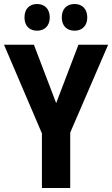

<svg xmlns="http://www.w3.org/2000/svg" viewBox="-20 -937 559 957"><path d="M102 -850C102 -807 128 -784 165 -784C202 -784 228 -808 228 -850C228 -893 202 -917 165 -917C128 -917 102 -894 102 -850ZM288 -850C288 -807 314 -784 352 -784C389 -784 415 -808 415 -850C415 -893 389 -917 352 -917C314 -917 288 -894 288 -850ZM260 -423 149 -714H0L189 -272V0H330V-276L519 -714H371Z"/></svg>

Font: Noto Sans Ethiopic Condensed
Style: Bold
Weight: 700
Width: 3
Designer: Monotype Design Team
Foundry: Monotype Imaging Inc.
Version: Version 2.102